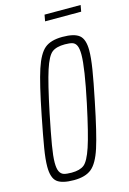

<svg xmlns="http://www.w3.org/2000/svg" viewBox="-126 -887 642 956"><g transform="rotate(-15 195.0 -409.0)"><path d="M21 -91Q21 -128 30.5 -185.5Q40 -243 60 -344Q91 -501 114.5 -572.5Q138 -644 169.5 -670Q201 -696 261 -696Q322 -696 347.5 -675Q373 -654 373 -597Q373 -559 363.5 -500Q354 -441 334 -344Q302 -186 279 -115Q256 -44 224 -18Q192 8 133 8Q72 8 46.5 -12.5Q21 -33 21 -91ZM293 -344Q330 -519 330 -586Q330 -617 323 -632.5Q316 -648 302 -652.5Q288 -657 263 -657Q219 -657 196.5 -639.5Q174 -622 153 -557.5Q132 -493 101 -344Q81 -246 71.5 -189.5Q62 -133 62 -101Q62 -70 69.5 -55Q77 -40 91 -35.5Q105 -31 131 -31Q174 -31 196 -48.5Q218 -66 239.5 -130Q261 -194 293 -344ZM198 -793 204 -826H390L384 -793Z"/></g></svg>

Font: Saira Ultra Condensed ExLight
Style: Italic
Weight: 200
Width: 1
Italic angle: -12°
Designer: Hector Gatti with collaboration of the Omnibus-Type team
Foundry: Omnibus-Type
Version: Version 1.001; ttfautohint (v1.8)